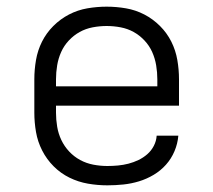

<svg xmlns="http://www.w3.org/2000/svg" viewBox="-20 -548 640 576"><path d="M302 8Q273 8 244 3Q215 -2 188.5 -15Q162 -28 141 -49Q120 -70 106.5 -96.5Q93 -123 88 -152Q83 -181 83 -210V-310Q83 -339 88 -368Q93 -397 106 -423Q119 -449 140 -470Q161 -491 187 -504.5Q213 -518 242 -523Q271 -528 300 -528Q329 -528 358 -523Q387 -518 413 -504.5Q439 -491 460 -470Q481 -449 494 -423Q507 -397 512 -368Q517 -339 517 -310V-231H148V-210Q148 -189 151.5 -168Q155 -147 164 -128Q173 -109 187.5 -93.5Q202 -78 220.5 -68Q239 -58 260 -54Q281 -50 302 -50Q318 -50 334 -51.5Q350 -53 365.5 -57Q381 -61 395.5 -68Q410 -75 422 -85.5Q434 -96 441.5 -110.5Q449 -125 450 -141H515Q513 -117 503.5 -94.5Q494 -72 478 -54Q462 -36 441 -23.5Q420 -11 397 -4Q374 3 350 5.5Q326 8 302 8ZM452 -289V-310Q452 -331 448.5 -352Q445 -373 436.5 -392Q428 -411 413.5 -426.5Q399 -442 381 -452Q363 -462 342 -466Q321 -470 300 -470Q279 -470 258 -466Q237 -462 219 -452Q201 -442 186.5 -426.5Q172 -411 163.5 -392Q155 -373 151.5 -352Q148 -331 148 -310V-289Z"/></svg>

Font: Iosevka Aile Light
Style: Regular
Weight: 300
Designer: Belleve Invis
Foundry: Belleve Invis
Version: Version 27.3.5; ttfautohint (v1.8.4)